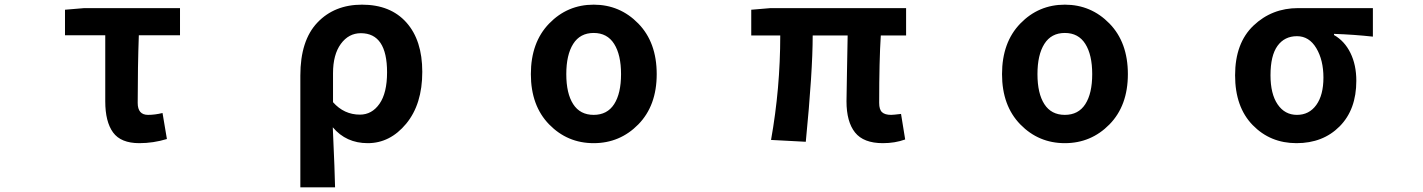

<svg xmlns="http://www.w3.org/2000/svg" viewBox="-20 -594 6040 815"><path d="M571.3 13.7Q493.2 13.7 460 -31.7Q426.8 -77.1 426.8 -164.1V-444.3H255.9V-552.7L337.9 -559.6H744.1V-444.3H569.3Q564.5 -312.5 564.5 -157.2Q564.5 -106.4 608.4 -106.4Q637.7 -106.4 669.9 -114.3L688.5 -3.9Q630.9 13.7 571.3 13.7Z M1254.9 201.2V-273.4Q1254.9 -421.9 1327.1 -498Q1399.4 -574.2 1516.6 -574.2Q1637.7 -574.2 1705.1 -498.5Q1772.5 -422.9 1772.5 -289.1Q1772.5 -151.4 1704.1 -68.8Q1635.7 13.7 1541 13.7Q1449.2 13.7 1392.6 -53.7Q1401.4 142.6 1402.3 201.2ZM1507.8 -107.4Q1558.6 -107.4 1590.8 -153.3Q1623 -199.2 1623 -287.1Q1623 -453.1 1511.7 -453.1Q1460 -453.1 1426.8 -407.7Q1393.6 -362.3 1393.6 -283.2V-160.2Q1440.4 -107.4 1507.8 -107.4Z M2233.4 -279.3Q2233.4 -414.1 2311 -494.1Q2388.7 -574.2 2500 -574.2Q2611.3 -574.2 2689.5 -494.1Q2767.6 -414.1 2767.6 -279.3Q2767.6 -145.5 2689.5 -65.9Q2611.3 13.7 2500 13.7Q2388.7 13.7 2311 -65.9Q2233.4 -145.5 2233.4 -279.3ZM2413.1 -151.9Q2442.4 -106.4 2500 -106.4Q2557.6 -106.4 2586.9 -151.9Q2616.2 -197.3 2616.2 -279.3Q2616.2 -361.3 2586.9 -407.7Q2557.6 -454.1 2500 -454.1Q2442.4 -454.1 2413.1 -407.7Q2383.8 -361.3 2383.8 -279.3Q2383.8 -197.3 2413.1 -151.9Z M3727.5 13.7Q3645.5 13.7 3609.4 -31.7Q3573.2 -77.1 3573.2 -164.1Q3573.2 -182.6 3575.2 -286.1Q3577.1 -389.6 3578.1 -443.4H3429.7Q3429.7 -291 3400.4 7.8L3252.9 0Q3292 -218.8 3292 -443.4H3168.9V-552.7L3251 -559.6H3826.2V-443.4H3718.8Q3711.9 -336.9 3711.9 -157.2Q3711.9 -128.9 3724.1 -117.7Q3736.3 -106.4 3762.7 -106.4Q3771.5 -106.4 3804.7 -110.4L3822.3 -2Q3779.3 13.7 3727.5 13.7Z M4233.4 -279.3Q4233.4 -414.1 4311 -494.1Q4388.7 -574.2 4500 -574.2Q4611.3 -574.2 4689.5 -494.1Q4767.6 -414.1 4767.6 -279.3Q4767.6 -145.5 4689.5 -65.9Q4611.3 13.7 4500 13.7Q4388.7 13.7 4311 -65.9Q4233.4 -145.5 4233.4 -279.3ZM4413.1 -151.9Q4442.4 -106.4 4500 -106.4Q4557.6 -106.4 4586.9 -151.9Q4616.2 -197.3 4616.2 -279.3Q4616.2 -361.3 4586.9 -407.7Q4557.6 -454.1 4500 -454.1Q4442.4 -454.1 4413.1 -407.7Q4383.8 -361.3 4383.8 -279.3Q4383.8 -197.3 4413.1 -151.9Z M5483.4 13.7Q5372.1 13.7 5297.4 -63Q5222.7 -139.6 5222.7 -274.4Q5222.7 -411.1 5300.8 -485.4Q5378.9 -559.6 5490.2 -559.6H5807.6V-438.5Q5727.5 -447.3 5642.6 -450.2V-445.3Q5687.5 -419.9 5712.4 -369.1Q5737.3 -318.4 5737.3 -251Q5737.3 -128.9 5666.5 -57.6Q5595.7 13.7 5483.4 13.7ZM5485.4 -440.4Q5432.6 -440.4 5402.8 -399.4Q5373 -358.4 5373 -274.4Q5373 -195.3 5403.3 -150.9Q5433.6 -106.4 5485.4 -106.4Q5537.1 -106.4 5567.4 -148.4Q5597.7 -190.4 5597.7 -264.6Q5597.7 -338.9 5567.4 -389.6Q5537.1 -440.4 5485.4 -440.4Z"/></svg>

Font: GenEi Gothic M Regular
Style: Bold
Weight: 700
Designer: o_tamon (Modified); [Source Han Sans]
Ryoko NISHIZUKA  (kana & ideographs); Paul D. Hunt (Latin, Greek & Cyrillic); Wenl
Version: Version 1.1a;Original Version 1.004